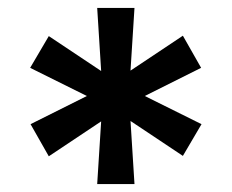

<svg xmlns="http://www.w3.org/2000/svg" viewBox="-20 -740 584 484"><path d="M441 -347 309 -435 319 -276H225L235 -434L103 -346L57 -427L199 -498L56 -569L103 -649L235 -561L225 -720H319L309 -562L441 -650L487 -569L345 -498L488 -427Z"/></svg>

Font: Kufam Medium
Style: Regular
Weight: 500
Designer: Wael Morcos, Artur Schmal
Foundry: Original Type
Version: Version 1.300; ttfautohint (v1.8.3)